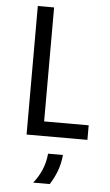

<svg xmlns="http://www.w3.org/2000/svg" viewBox="-58 -663 533 930"><g transform="rotate(5 208.5 -198.0)"><path d="M87.5 0H383.3V-70.8H166.7V-625H87.5ZM139.6 229.2H220.1C247.9 186.1 267.4 137.5 271.5 83.3H199.3C194.4 142.4 170.8 190.3 139.6 229.2Z"/></g></svg>

Font: Afacad
Style: Regular
Weight: 400
Designer: Kristian Moeller
Foundry: Dicotype
Version: Version 1.000